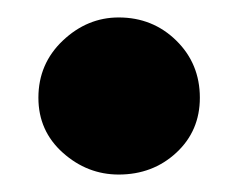

<svg xmlns="http://www.w3.org/2000/svg" viewBox="-20 -192 272 220"><path d="M116 8Q80 8 52 -17Q24 -42 24 -80Q24 -119 52 -145.5Q80 -172 116 -172Q155 -172 182 -145.5Q209 -119 209 -80Q209 -42 182 -17Q155 8 116 8Z"/></svg>

Font: Manuale ExtraBold
Style: Regular
Weight: 800
Version: Version 1.002